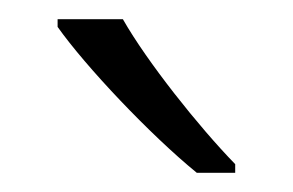

<svg xmlns="http://www.w3.org/2000/svg" viewBox="-20 -786 305 200"><path d="M108 -766H40V-758C69 -717 136 -646 185 -606H225V-615C187 -654 133 -722 108 -766Z"/></svg>

Font: Noto Sans Meetei Mayek Light
Style: Regular
Weight: 300
Designer: Monotype Design Team and Neelakash Kshetrimayum
Foundry: Monotype Imaging Inc.
Version: Version 2.002